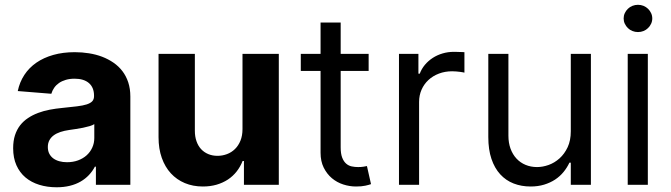

<svg xmlns="http://www.w3.org/2000/svg" viewBox="-20 -770 2796 800"><path d="M215.9 10.3Q176.8 10.3 143.6 0Q110.4 -10.3 86.3 -30.5Q62.1 -50.8 48.5 -81.3Q34.8 -111.9 34.8 -152.3Q34.8 -182.9 42.4 -206.5Q50.1 -230.1 63.9 -247.9Q77.8 -265.6 96.8 -278.2Q115.8 -290.8 138.5 -299.4Q161.2 -307.9 187 -312.9Q212.7 -317.8 239.7 -320.3Q275.2 -323.9 300.2 -326.9Q325.3 -329.9 341.3 -335Q357.2 -340.2 364.5 -348.2Q371.8 -356.2 371.8 -369.3V-371.4Q371.8 -405.2 350.7 -423.7Q329.5 -442.1 290.8 -442.1Q270.6 -442.1 254.3 -437.3Q237.9 -432.5 225.9 -424.2Q213.8 -415.8 205.8 -404.3Q197.8 -392.8 193.9 -379.3L54 -390.6Q61.8 -427.9 81.5 -457.9Q101.2 -487.9 131.6 -508.9Q161.9 -529.8 202.2 -541.2Q242.5 -552.6 291.5 -552.6Q322.1 -552.6 351 -547.9Q380 -543.3 405.5 -533.6Q431.1 -523.8 452.8 -508.9Q474.4 -494 490.1 -473.5Q505.7 -453.1 514.4 -426.7Q523.1 -400.2 523.1 -367.9V0H379.6V-75.6H375.4Q365.4 -56.5 350.5 -40.7Q335.6 -24.9 315.9 -13.5Q296.2 -2.1 271.1 4.1Q246.1 10.3 215.9 10.3ZM259.2 -94.1Q284.1 -94.1 305 -101.7Q326 -109.4 341.1 -123Q356.2 -136.7 364.5 -155.2Q372.9 -173.7 372.9 -195V-252.8Q366.1 -248.2 353.5 -244.5Q340.9 -240.8 326 -237.7Q311.1 -234.7 295.6 -232.4Q280.2 -230.1 267.8 -228.3Q247.9 -225.5 231.5 -220Q215.2 -214.5 203.7 -206Q192.1 -197.4 185.7 -185.4Q179.3 -173.3 179.3 -157.3Q179.3 -141.7 185.2 -130Q191.1 -118.3 201.7 -110.3Q212.4 -102.3 227.1 -98.2Q241.8 -94.1 259.2 -94.1Z M990.4 -545.5H1141.7V0H996.4V-99.1H990.8Q981.5 -75.3 966.1 -55.6Q950.6 -35.9 929.7 -22Q908.7 -8.2 882.5 -0.5Q856.2 7.1 825.3 7.1Q784.1 7.1 750.2 -7.1Q716.3 -21.3 691.9 -47.8Q667.6 -74.2 654.1 -112.2Q640.6 -150.2 640.6 -198.2V-545.5H791.9V-225.1Q791.9 -201 798.7 -181.6Q805.4 -162.3 817.8 -148.8Q830.3 -135.3 847.7 -128Q865.1 -120.7 886.4 -120.7Q906.6 -120.7 925.6 -127.8Q944.6 -134.9 959 -149Q973.4 -163 981.9 -183.9Q990.4 -204.9 990.4 -232.2Z M1516 -474.4H1399.5V-156.2Q1399.5 -129.6 1405.7 -113.5Q1411.9 -97.3 1422.1 -88.4Q1432.2 -79.5 1445.1 -76.7Q1458.1 -73.9 1471.9 -73.9Q1485.8 -73.9 1494.7 -75.5Q1503.6 -77.1 1508.9 -78.1L1525.9 -2.8Q1517.4 0.4 1502.1 3.7Q1486.9 7.1 1463.4 7.1Q1436.8 7.1 1410.3 -1.4Q1383.9 -9.9 1362.9 -27.5Q1342 -45.1 1328.8 -71.6Q1315.7 -98 1315.7 -133.5V-474.4H1233.3V-545.5H1315.7V-676.1H1399.5V-545.5H1516Z M1642.4 -545.5H1723.4V-463.1H1729Q1736.5 -483.3 1750.5 -500Q1764.6 -516.7 1783.2 -528.8Q1801.8 -540.8 1824.2 -547.4Q1846.6 -554 1871.1 -554Q1875.7 -554 1881.9 -553.8Q1888.1 -553.6 1894.2 -553.4Q1900.2 -553.3 1905.9 -553.1Q1911.6 -552.9 1915.1 -552.6V-467.3Q1913 -468 1907.8 -468.9Q1902.7 -469.8 1895.8 -470.7Q1888.8 -471.6 1880.7 -472.3Q1872.5 -473 1864 -473Q1834.2 -473 1808.9 -463.4Q1783.7 -453.8 1765.3 -436.8Q1746.8 -419.7 1736.5 -396.3Q1726.2 -372.9 1726.2 -345.2V0H1642.4Z M2358.3 -545.5H2442.1V0H2358.3V-92.3H2352.6Q2343 -71.7 2328.1 -53.4Q2313.2 -35.2 2293 -21.8Q2272.7 -8.5 2247.2 -0.7Q2221.6 7.1 2190.7 7.1Q2152.3 7.1 2120 -5.5Q2087.7 -18.1 2064.3 -43.7Q2040.8 -69.2 2027.7 -108Q2014.6 -146.7 2014.6 -198.9V-545.5H2098.4V-204.5Q2098.4 -174.7 2107.2 -150.6Q2116.1 -126.4 2131.9 -109.4Q2147.7 -92.3 2169.7 -83.1Q2191.8 -73.9 2217.7 -73.9Q2241.1 -73.9 2266 -82.7Q2290.8 -91.6 2311.4 -110.1Q2332 -128.6 2345.2 -156.6Q2358.3 -184.7 2358.3 -223Z M2595.5 -545.5H2679.3V0H2595.5ZM2638.1 -636.4Q2626.1 -636.4 2615.1 -640.8Q2604 -645.2 2596.1 -653.1Q2588.1 -660.9 2583.3 -671.2Q2578.5 -681.5 2578.5 -693.2Q2578.5 -704.9 2583.3 -715.2Q2588.1 -725.5 2596.1 -733.3Q2604 -741.1 2615.1 -745.6Q2626.1 -750 2638.1 -750Q2650.6 -750 2661.4 -745.6Q2672.2 -741.1 2680.2 -733.3Q2688.2 -725.5 2693 -715.2Q2697.8 -704.9 2697.8 -693.2Q2697.8 -681.5 2693 -671.2Q2688.2 -660.9 2680.2 -653.1Q2672.2 -645.2 2661.4 -640.8Q2650.6 -636.4 2638.1 -636.4Z"/></svg>

Font: Fast_Sans
Style: Regular
Weight: 400
Designer: Rasmus Andersson
Foundry: rsms
Version: Version 3.018;git-588b23468